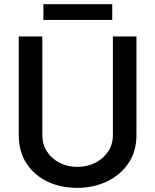

<svg xmlns="http://www.w3.org/2000/svg" viewBox="-20 -905 756 935"><path d="M529.8 -727.3H644.5V-248.2Q644.5 -166.9 604.9 -109.2Q565.3 -51.5 499.8 -20.8Q434.3 9.9 356.2 9.9Q275.6 9.9 211.1 -20.8Q146.7 -51.5 109 -109.2Q71.4 -166.9 71.4 -248.2V-727.3H186.1V-248.2Q186.1 -201.7 209.2 -166.5Q232.2 -131.4 271 -111.9Q309.7 -92.3 357.2 -92.3Q404.1 -92.3 443.4 -111.9Q482.6 -131.4 506.2 -166.5Q529.8 -201.7 529.8 -248.2ZM526.6 -884.6V-807.9H191.4V-884.6Z"/></svg>

Font: Interface Medium
Style: Regular
Weight: 500
Designer: Rasmus Andersson
Foundry: rsms
Version: Version 1.8